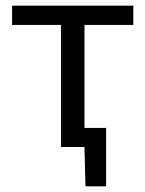

<svg xmlns="http://www.w3.org/2000/svg" viewBox="-20 -516 510 674"><path d="M194 0V-428.5H22.5V-496H448V-428.5H276.5V-67H352.5V138H280L276.5 0Z"/></svg>

Font: Commissioner
Style: Regular
Weight: 400
Designer: Kostas Bartsokas
Foundry: Kostas Bartsokas
Version: Version 1.000; ttfautohint (v1.8.3)